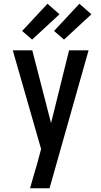

<svg xmlns="http://www.w3.org/2000/svg" viewBox="-20 -1003 540 1023"><path d="M140 0Q150 -35 160 -69.5Q170 -104 180 -138L199 -209L48 -735H152L252 -347L348 -735H452L244 0ZM321 -792 268 -838 403 -983 467 -927ZM151 -792 98 -838 233 -983 297 -927Z"/></svg>

Font: Iosevka Term Semibold
Style: Regular
Weight: 600
Monospace: yes
Designer: Belleve Invis
Foundry: Belleve Invis
Version: Version 31.4.0